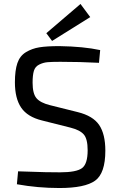

<svg xmlns="http://www.w3.org/2000/svg" viewBox="-20 -934 601 966"><path d="M434 -848 242 -728 213 -767 385 -914ZM334 -292 191 -328Q118 -346 86.5 -392.5Q55 -439 55 -520Q55 -580 67.5 -616.5Q80 -653 110.5 -671.5Q141 -690 178.5 -696Q216 -702 279 -702Q401 -700 484 -682L478 -618Q381 -623 283 -623Q239 -623 218 -621Q197 -619 177 -609Q157 -599 150.5 -577.5Q144 -556 144 -518Q144 -463 163.5 -440Q183 -417 231 -405L371 -370Q448 -351 479 -305Q510 -259 510 -176Q510 -62 458.5 -25Q407 12 279 12Q170 12 65 -7L71 -72Q239 -66 282 -67Q364 -67 392.5 -88Q421 -109 421 -178Q421 -235 401.5 -257.5Q382 -280 334 -292Z"/></svg>

Font: Exo 2.0
Style: Regular
Weight: 400
Designer: Natanael Gama
Version: Version 1.001;PS 001.001;hotconv 1.0.70;makeotf.lib2.5.58329